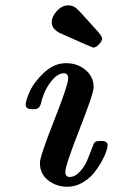

<svg xmlns="http://www.w3.org/2000/svg" viewBox="-20 -695 427 726"><path d="M77.1 -298.8Q77.1 -314 92.5 -348.9Q107.9 -383.8 146 -419.9Q184.1 -456.1 230 -456.1Q272.9 -456.1 303.5 -430.4Q334 -404.8 334 -365.2Q334 -341.3 280.5 -205.6Q227.1 -69.8 227.1 -44.9Q227.1 -25.9 243.2 -25.9Q263.2 -25.9 281.5 -45.4Q299.8 -64.9 309.3 -87.4Q318.8 -109.9 326.9 -131.8Q335 -153.8 335.9 -154.8Q341.8 -161.6 356.9 -162.1H362.8Q386.7 -162.1 387.2 -146Q387.2 -139.2 381.6 -122.1Q376 -105 363 -82Q350.1 -59.1 333 -38.6Q315.9 -18.1 290 -3.4Q264.2 11.2 234.9 11.2Q193.8 11.2 162.4 -12.9Q130.9 -37.1 130.9 -79.1Q130.9 -103 184.3 -238.5Q237.8 -374 237.8 -398.9Q237.8 -418 221.2 -418Q196.3 -418 169.9 -382.8Q154.8 -361.8 146.5 -340.8Q138.2 -319.8 136 -308.3Q133.8 -296.9 127.9 -289.6Q122.1 -282.2 107.9 -282.2H103Q77.1 -281.7 77.1 -298.8ZM175.8 -610.8Q175.8 -632.8 195.3 -653.8Q214.8 -674.8 238.8 -674.8Q255.9 -674.8 269 -663.3Q282.2 -651.9 327.1 -601.1Q343.3 -583 352.1 -573.2Q366.2 -556.2 366.2 -548.8Q366.2 -540 354.5 -527.6Q342.8 -515.1 333 -515.1H332Q329.1 -515.1 222.2 -563Q206.1 -569.8 199 -574Q191.9 -578.1 183.8 -587.4Q175.8 -596.7 175.8 -610.8Z"/></svg>

Font: CMU Serif
Style: BoldItalic
Weight: 700
Italic angle: -14.04°
Version: Version 0.7.0